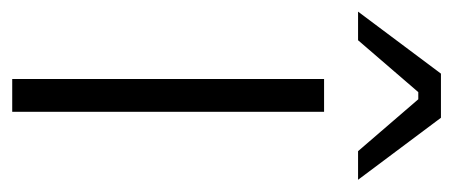

<svg xmlns="http://www.w3.org/2000/svg" viewBox="-264 -520 759 322"><g transform="rotate(90 116.0 -359.5)"><path d="M-25 -580 79 -719H153L257 -580H209L122 -681H110L23 -580ZM88 0V-523H143V0Z"/></g></svg>

Font: Tomorrow Light
Style: Regular
Weight: 300
Designer: Tony de Marco, Monica Rizzolli
Foundry: Just in Type
Version: Version 2.002